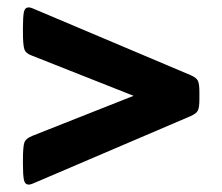

<svg xmlns="http://www.w3.org/2000/svg" viewBox="-20 -504 600 519"><path d="M58 -5Q47 -5 44.5 -18.5Q42 -32 42 -60V-72Q42 -108 46 -119Q50 -130 68 -137L341 -245L68 -353Q50 -359 46 -370.5Q42 -382 42 -417V-429Q42 -458 44.5 -471Q47 -484 58 -484Q62 -484 68 -481.5Q74 -479 81 -476L495 -301Q511 -294 515 -285.5Q519 -277 519 -255V-236Q519 -214 515 -205.5Q511 -197 495 -190L81 -13Q74 -10 68 -7.5Q62 -5 58 -5Z"/></svg>

Font: Asap ExtraBold
Style: Regular
Weight: 800
Designer: Pablo Cosgaya
Foundry: Omnibus-Type
Version: Version 3.001; ttfautohint (v1.8.4.7-5d5b)